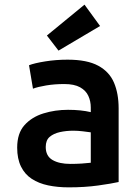

<svg xmlns="http://www.w3.org/2000/svg" viewBox="-20 -795 600 827"><path d="M276 12Q228 12 187.5 3.5Q147 -5 117 -24.5Q87 -44 70.5 -77.5Q54 -111 54 -159Q54 -221 85.5 -256Q117 -291 167 -306.5Q217 -322 273 -322Q301 -322 325.5 -319.5Q350 -317 371 -312V-332Q371 -359 360.5 -382Q350 -405 325 -419Q300 -433 257 -433Q215 -433 179 -427Q143 -421 122 -413L105 -514Q128 -523 174.5 -530.5Q221 -538 271 -538Q355 -538 403 -512Q451 -486 471 -439Q491 -392 491 -328V-11Q460 -4 402.5 4Q345 12 276 12ZM283 -89Q308 -89 331.5 -90.5Q355 -92 371 -94V-225Q357 -227 336 -229.5Q315 -232 296 -232Q265 -232 238 -226Q211 -220 194 -205.5Q177 -191 177 -162Q177 -123 206 -106Q235 -89 283 -89ZM232 -577 182 -642 344 -775 411 -683Z"/></svg>

Font: Ubuntu Sans Mono SemiBold
Style: Regular
Weight: 600
Monospace: yes
Designer: Dalton Maag Ltd
Foundry: Dalton Maag Ltd
Version: Version 1.006